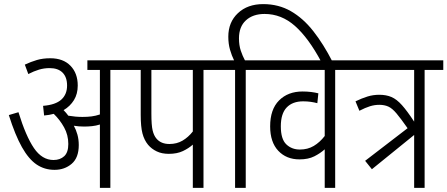

<svg xmlns="http://www.w3.org/2000/svg" viewBox="-20 -916 2181 936"><path d="M364 -209Q364 -147 329.5 -117.5Q295 -88 246 -88Q197 -88 158.5 -114Q120 -140 87 -198.5Q54 -257 23 -355L70 -369Q106 -252 145.5 -194Q185 -136 241 -136Q273 -136 293 -154.5Q313 -173 313 -214Q313 -258 292.5 -295Q272 -332 242 -361Q220 -355 195 -353L190 -400Q251 -405 279 -430.5Q307 -456 307 -499Q307 -540 285 -562Q263 -584 222 -584Q195 -584 170 -576.5Q145 -569 118 -555L101 -601Q131 -615 160 -623.5Q189 -632 225 -632Q288 -632 323.5 -595.5Q359 -559 359 -499Q359 -458 340.5 -428Q322 -398 290 -379Q303 -366 313 -352Q331 -349 348 -347.5Q365 -346 382 -346Q406 -346 426 -348.5Q446 -351 467 -358V-575H406V-622H609V-575H518V0H467V-309Q448 -303 428.5 -301Q409 -299 390 -299Q364 -299 340 -303Q351 -283 357.5 -259.5Q364 -236 364 -209Z M972 -575V0H920V-211Q900 -193 871.5 -179.5Q843 -166 803 -166Q769 -166 744 -178Q719 -190 702 -210Q683 -233 674.5 -265.5Q666 -298 666 -356V-575H596V-622H1062V-575ZM920 -575H718V-362Q718 -306 724 -280.5Q730 -255 743 -240Q765 -214 806 -214Q842 -214 870 -230.5Q898 -247 920 -275Z M1126 -575H1049V-622H1121Q1110 -644 1101.5 -673Q1093 -702 1093 -737Q1093 -808 1140 -852Q1187 -896 1263 -896Q1338 -896 1398 -861.5Q1458 -827 1507.5 -764Q1557 -701 1601 -615H1546Q1484 -731 1418 -789.5Q1352 -848 1270 -848Q1213 -848 1179 -817Q1145 -786 1145 -729Q1145 -695 1154 -668.5Q1163 -642 1174 -622H1268V-575H1178V0H1126Z M1705 -575H1614V0H1563V-188Q1542 -169 1512.5 -154Q1483 -139 1440 -139Q1376 -139 1336.5 -181Q1297 -223 1297 -300Q1297 -383 1340.5 -426.5Q1384 -470 1455 -470Q1477 -470 1497 -467.5Q1517 -465 1532 -461L1527 -413Q1512 -417 1495 -419.5Q1478 -422 1458 -422Q1406 -422 1377.5 -392Q1349 -362 1349 -300Q1349 -238 1375.5 -212.5Q1402 -187 1442 -187Q1480 -187 1509.5 -204.5Q1539 -222 1563 -253V-575H1255V-622H1705Z M1793 -91 1760 -132 1967 -291Q1934 -338 1913 -363Q1892 -388 1873 -396.5Q1854 -405 1829 -405Q1806 -405 1783.5 -398Q1761 -391 1732 -376L1713 -422Q1744 -437 1771.5 -445.5Q1799 -454 1829 -454Q1863 -454 1888.5 -443Q1914 -432 1939.5 -403.5Q1965 -375 1999 -323V-575H1692V-622H2141V-575H2050V0H1999V-258Z"/></svg>

Font: Noto Sans Devanagari UI Condensed Light
Style: Regular
Weight: 300
Width: 3
Designer: Jelle Bosma - Monotype Design Team
Foundry: Monotype Imaging Inc.
Version: Version 2.004; ttfautohint (v1.8.4.7-5d5b)